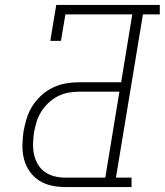

<svg xmlns="http://www.w3.org/2000/svg" viewBox="-20 -755 665 775"><path d="M243 0Q215 0 187.5 -6Q160 -12 137.5 -26.5Q115 -41 99.5 -63.5Q84 -86 77 -112.5Q70 -139 70.5 -167.5Q71 -196 75 -225Q80 -251 88 -277.5Q96 -304 111 -327.5Q126 -351 147.5 -370.5Q169 -390 194.5 -402Q220 -414 246.5 -418.5Q273 -423 300 -423H469L514 -697H244L226 -590H183L207 -735H625V-697H557L448 -38H511V0ZM243 -38H405L462 -385H300Q278 -385 256 -381Q234 -377 213.5 -366.5Q193 -356 175.5 -339.5Q158 -323 146 -303.5Q134 -284 127.5 -262.5Q121 -241 117 -219Q114 -197 113.5 -174.5Q113 -152 117.5 -131Q122 -110 133 -91.5Q144 -73 161 -61Q178 -49 199.5 -43.5Q221 -38 243 -38Z"/></svg>

Font: Iosevka Curly Slab XLtEx
Style: Italic
Weight: 200
Width: 7
Italic angle: -9°
Monospace: yes
Designer: Belleve Invis
Foundry: Belleve Invis
Version: Version 11.1.0; ttfautohint (v1.8.3)